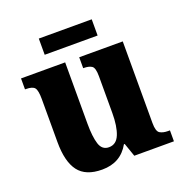

<svg xmlns="http://www.w3.org/2000/svg" viewBox="-126 -801 889 924"><g transform="rotate(-20 319.0 -338.5)"><path d="M243 10Q159 10 122 -39Q85 -88 85 -188V-409Q85 -452 74.5 -466Q64 -480 29 -480H25V-536H251V-222Q251 -155 263 -117.5Q275 -80 310 -80Q348 -80 364.5 -120.5Q381 -161 381 -230V-418Q381 -461 366.5 -470.5Q352 -480 326 -480H323V-536H546V-118Q546 -75 562 -65.5Q578 -56 603 -56H613V0H410L386 -69H382Q338 10 243 10ZM171 -604V-687H442V-604Z"/></g></svg>

Font: Noto Serif Myanmar SemiCondensed ExtraBold
Style: Regular
Weight: 800
Width: 4
Designer: Ben Mitchell and the Monotype Design Team
Foundry: Monotype Imaging Inc.
Version: Version 2.106; ttfautohint (v1.8.4.7-5d5b)